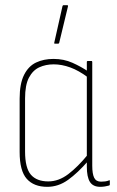

<svg xmlns="http://www.w3.org/2000/svg" viewBox="-20 -715 451 743"><path d="M163 8Q111 8 83.5 -23Q56 -54 56 -127V-333Q56 -391 73 -425Q90 -459 119.5 -473Q149 -487 187 -487Q227 -487 260.5 -472Q294 -457 322 -438L321 -415Q285 -442 252 -454Q219 -466 188 -466Q157 -466 132 -454.5Q107 -443 92 -414.5Q77 -386 77 -334V-129Q77 -65 99.5 -39Q122 -13 167 -13Q207 -13 244 -41Q281 -69 321 -118V-92Q281 -46 243.5 -19Q206 8 163 8ZM368 8Q340 8 328 -11Q316 -30 316 -70V-95V-103V-425V-433V-475Q316 -479 320 -479H334Q337 -479 337 -475V-74Q337 -42 344.5 -27Q352 -12 371 -12Q379 -12 387 -13Q395 -14 402 -17Q405 -19 405 -15V-1Q405 2 402 3Q395 5 386 6.5Q377 8 368 8ZM192 -546Q189 -546 190 -550L222 -692Q223 -694 224 -694.5Q225 -695 226 -695H240Q244 -695 243 -690L209 -549Q208 -546 205 -546Z"/></svg>

Font: Sofia Sans Condensed Thin
Style: Regular
Weight: 250
Version: Version 4.100